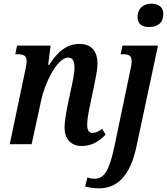

<svg xmlns="http://www.w3.org/2000/svg" viewBox="-20 -784 908 1044"><path d="M790 -637C836 -637 868 -658 868 -709C868 -748 838 -764 804 -764C763 -764 728 -741 728 -691C728 -653 754 -637 790 -637ZM425 10C485 10 527 -23 554 -52L535 -84C516 -69 500 -61 482 -61C464 -61 454 -77 454 -104C454 -132 460 -169 469 -209L492 -319C499 -355 510 -403 510 -438C510 -495 486 -545 413 -545C345 -545 297 -508 247 -431H242L255 -536H73L63 -489H76C107 -489 125 -481 125 -453C125 -440 121 -420 117 -400L33 0H152L204 -239C221 -324 289 -471 351 -471C380 -471 385 -442 385 -417C385 -383 372 -325 366 -298L349 -218C337 -159 332 -123 331 -93C330 -32 363 10 425 10ZM523 240C610 238 687 183 723 8L839 -536H646L636 -489H650C681 -489 696 -481 696 -451C696 -438 694 -427 690 -409L603 8C575 141 548 188 494 188C481 188 463 184 455 181L443 230C469 237 490 240 523 240Z"/></svg>

Font: Noto Serif Condensed SemiBold
Style: Italic
Weight: 600
Width: 3
Italic angle: -12°
Designer: Monotype Design Team
Foundry: Monotype Imaging Inc.
Version: Version 2.014